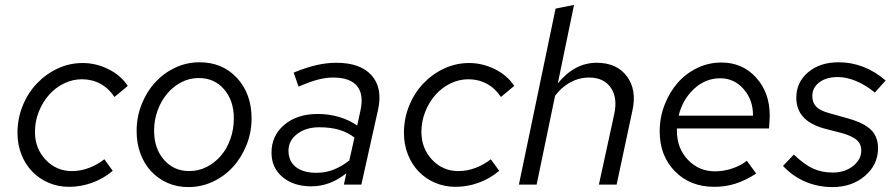

<svg xmlns="http://www.w3.org/2000/svg" viewBox="-20 -750 3641 780"><path d="M272 -55Q308 -55 342 -68Q376 -81 404 -103L438 -56Q400 -24 354 -7.5Q308 9 261 9Q216 9 177.5 -7.5Q139 -24 111 -53Q83 -82 67 -122.5Q51 -163 51 -210Q51 -268 72 -320Q93 -372 129.5 -410.5Q166 -449 214 -471.5Q262 -494 316 -494Q370 -494 420.5 -469Q471 -444 499 -401L445 -356Q422 -391 388 -409.5Q354 -428 313 -428Q275 -428 240 -411Q205 -394 179 -364.5Q153 -335 137.5 -296Q122 -257 122 -214Q122 -147 165.5 -101Q209 -55 272 -55Z M535 -218Q535 -275 555.5 -326.5Q576 -378 610.5 -415.5Q645 -453 691.5 -475Q738 -497 791 -497Q884 -497 943 -433Q1002 -369 1002 -269Q1002 -212 981.5 -161Q961 -110 926.5 -72Q892 -34 845 -12Q798 10 745 10Q699 10 660.5 -7Q622 -24 594 -54Q566 -84 550.5 -126Q535 -168 535 -218ZM749 -55Q787 -55 820 -72Q853 -89 877.5 -117.5Q902 -146 916 -185.5Q930 -225 930 -269Q930 -341 890.5 -387Q851 -433 788 -433Q750 -433 717 -416Q684 -399 659.5 -370Q635 -341 620.5 -302Q606 -263 606 -219Q606 -147 646 -101Q686 -55 749 -55Z M1245 7Q1173 7 1128 -30.5Q1083 -68 1083 -130Q1083 -199 1135 -243Q1187 -287 1270 -287Q1317 -287 1358.5 -274.5Q1400 -262 1431 -240L1444 -299Q1459 -366 1430.5 -400.5Q1402 -435 1333 -435Q1303 -435 1269.5 -426Q1236 -417 1193 -398L1173 -455Q1221 -475 1263.5 -485Q1306 -495 1346 -495Q1444 -495 1489.5 -444Q1535 -393 1516 -305L1448 0H1377L1387 -46Q1353 -19 1317.5 -6Q1282 7 1245 7ZM1152 -138Q1152 -95 1182 -71.5Q1212 -48 1266 -48Q1302 -48 1334.5 -60.5Q1367 -73 1399 -98L1420 -191Q1392 -213 1357 -223Q1322 -233 1277 -233Q1223 -233 1187.5 -206Q1152 -179 1152 -138Z M1842 -55Q1878 -55 1912 -68Q1946 -81 1974 -103L2008 -56Q1970 -24 1924 -7.5Q1878 9 1831 9Q1786 9 1747.5 -7.5Q1709 -24 1681 -53Q1653 -82 1637 -122.5Q1621 -163 1621 -210Q1621 -268 1642 -320Q1663 -372 1699.5 -410.5Q1736 -449 1784 -471.5Q1832 -494 1886 -494Q1940 -494 1990.5 -469Q2041 -444 2069 -401L2015 -356Q1992 -391 1958 -409.5Q1924 -428 1883 -428Q1845 -428 1810 -411Q1775 -394 1749 -364.5Q1723 -335 1707.5 -296Q1692 -257 1692 -214Q1692 -147 1735.5 -101Q1779 -55 1842 -55Z M2088 0 2237 -715 2312 -730 2246 -411Q2280 -453 2319.5 -474Q2359 -495 2404 -495Q2486 -495 2527 -439.5Q2568 -384 2549 -300L2485 0H2413L2475 -285Q2490 -352 2461.5 -393.5Q2433 -435 2373 -435Q2333 -435 2297 -415.5Q2261 -396 2235 -361L2160 0Z M3052 -45Q3009 -17 2968 -4Q2927 9 2882 9Q2784 9 2722 -54Q2660 -117 2660 -216Q2660 -273 2680 -324.5Q2700 -376 2733.5 -414Q2767 -452 2813 -474Q2859 -496 2911 -496Q2996 -496 3051.5 -435Q3107 -374 3107 -281Q3107 -268 3106 -255Q3105 -242 3104 -228H2730V-218Q2730 -148 2774.5 -101Q2819 -54 2885 -54Q2920 -54 2954.5 -65.5Q2989 -77 3014 -97ZM2906 -432Q2846 -432 2799.5 -389Q2753 -346 2737 -280H3039Q3040 -343 3001.5 -387.5Q2963 -432 2906 -432Z M3161 -76 3205 -122Q3248 -81 3283.5 -65Q3319 -49 3363 -49Q3412 -49 3445.5 -75.5Q3479 -102 3479 -139Q3479 -164 3462 -180Q3445 -196 3405 -208L3328 -228Q3271 -244 3243 -275Q3215 -306 3215 -353Q3215 -416 3263 -456.5Q3311 -497 3387 -497Q3439 -497 3487 -478.5Q3535 -460 3578 -423L3534 -374Q3498 -404 3458.5 -420.5Q3419 -437 3383 -437Q3337 -437 3308.5 -415.5Q3280 -394 3280 -360Q3280 -333 3296 -316.5Q3312 -300 3350 -290L3428 -268Q3491 -250 3519 -222Q3547 -194 3547 -148Q3547 -81 3494 -35.5Q3441 10 3362 10Q3303 10 3251.5 -12Q3200 -34 3161 -76Z"/></svg>

Font: Red Hat Text
Style: Italic
Weight: 400
Italic angle: -12°
Designer: Pentagram / MCKL
Foundry: Pentagram / MCKL
Version: Version 1.005; Red Hat Text Italic